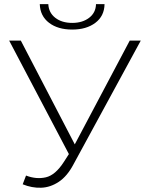

<svg xmlns="http://www.w3.org/2000/svg" viewBox="-20 -895 711 922"><path d="M105 -52Q154 -33 200 -43.5Q246 -54 287 -118L321 -171L327 -179L603 -700H656L333 -106Q303 -49 262.5 -22Q222 5 177.5 6.5Q133 8 89 -10ZM324 -130 24 -700H80L353 -175ZM327 -753Q258 -753 215.5 -785.5Q173 -818 171 -875H212Q214 -834 245.5 -809.5Q277 -785 327 -785Q376 -785 408 -809.5Q440 -834 441 -875H482Q481 -818 438 -785.5Q395 -753 327 -753Z"/></svg>

Font: MOST Montserrat Light
Style: Regular
Weight: 300
Designer: Julieta Ulanovsky
Foundry: Julieta Ulanovsky
Version: Version 8.000;March 11, 2024;FontCreator 15.0.0.2926 64-bit